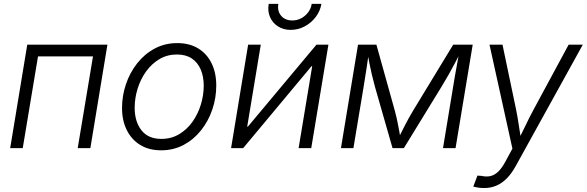

<svg xmlns="http://www.w3.org/2000/svg" viewBox="-20 -767 3037 994"><path d="M536.1 -535.6 447.8 0H382.3L461.4 -475.1H176.8L97.7 0H32.7L121.1 -535.6Z M814 11.2Q751.5 11.2 706.3 -16.4Q661.1 -43.9 636.5 -93.3Q611.8 -142.6 611.8 -208Q611.8 -271.5 632.1 -331.3Q652.3 -391.1 690.2 -439.2Q728 -487.3 780.8 -515.6Q833.5 -543.9 897.9 -543.9Q960.4 -543.9 1005.6 -516.6Q1050.8 -489.3 1075.2 -439.7Q1099.6 -390.1 1099.6 -324.2Q1099.6 -260.3 1079.3 -200.4Q1059.1 -140.6 1021.2 -92.8Q983.4 -44.9 930.9 -16.8Q878.4 11.2 814 11.2ZM815.4 -47.9Q866.7 -47.9 907.5 -72.3Q948.2 -96.7 976.6 -136.7Q1004.9 -176.8 1019.8 -225.6Q1034.7 -274.4 1034.7 -323.2Q1034.7 -371.1 1019 -407.5Q1003.4 -443.8 972.7 -464.4Q941.9 -484.9 896 -484.9Q845.7 -484.9 805.4 -460.9Q765.1 -437 736.3 -397Q707.5 -356.9 692.4 -307.9Q677.2 -258.8 677.2 -208.5Q677.2 -137.7 712.2 -92.8Q747.1 -47.9 815.4 -47.9Z M1591.3 0H1525.9L1596.2 -423.8H1592.3L1238.8 0H1176.3L1264.6 -535.6H1330.1L1259.8 -111.3H1263.2L1618.2 -535.6H1680.2ZM1484.9 -612.3Q1446.8 -612.3 1418.7 -630.6Q1390.6 -648.9 1377.7 -679.2Q1364.7 -709.5 1371.1 -747.1H1420.9Q1415 -709.5 1435.5 -685.3Q1456.1 -661.1 1493.2 -661.1Q1518.1 -661.1 1539.3 -672.4Q1560.5 -683.6 1575.2 -702.9Q1589.8 -722.2 1593.8 -747.1H1644Q1637.7 -709.5 1614.5 -679Q1591.3 -648.4 1557.4 -630.4Q1523.4 -612.3 1484.9 -612.3Z M1745.1 0 1833.5 -535.6H1928.7L2023.9 -194.3Q2029.8 -173.3 2033.9 -154.1Q2038.1 -134.8 2041.5 -116.9Q2044.9 -99.1 2048.1 -82Q2051.3 -64.9 2053.7 -47.9H2041Q2049.8 -65.4 2058.3 -82.5Q2066.9 -99.6 2076.2 -117.7Q2085.4 -135.7 2095.9 -154.8Q2106.4 -173.8 2118.7 -194.3L2326.2 -535.6H2427.2L2338.4 0H2273.4L2325.7 -316.4Q2329.6 -340.8 2333.7 -364.7Q2337.9 -388.7 2342 -411.6Q2346.2 -434.6 2350.3 -457.5Q2354.5 -480.5 2358.4 -502.9H2367.7Q2351.1 -470.2 2335.4 -440.7Q2319.8 -411.1 2303 -381.3Q2286.1 -351.6 2265.1 -316.9L2070.8 0H2012.2L1921.4 -316.9Q1912.1 -351.6 1905 -381.1Q1897.9 -410.6 1892.3 -440.2Q1886.7 -469.7 1880.9 -502.9H1891.1Q1887.2 -479.5 1884 -456.8Q1880.9 -434.1 1877.4 -411.6Q1874 -389.2 1870.1 -365.5Q1866.2 -341.8 1862.3 -316.4L1809.6 0Z M2430.2 199.2 2451.7 142.1 2472.7 143.6Q2498 149.4 2519.3 144.5Q2540.5 139.6 2559.6 121.3Q2578.6 103 2597.2 68.4L2632.8 2.4L2514.2 -535.6H2581.5L2651.4 -202.1Q2660.2 -158.7 2666.5 -115.2Q2672.9 -71.8 2679.7 -30.3H2658.2Q2679.2 -71.8 2699.7 -115.2Q2720.2 -158.7 2743.7 -202.1L2923.8 -535.6H2997.1L2650.4 91.8Q2629.4 130.4 2604.2 156Q2579.1 181.6 2549.8 194.1Q2520.5 206.5 2486.8 206.5Q2470.2 206.5 2455.6 204.3Q2440.9 202.1 2430.2 199.2Z"/></svg>

Font: Inter 20pt Light
Style: Italic
Weight: 300
Italic angle: -9.3988°
Version: Version 4.001;git-66647c0bb